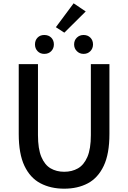

<svg xmlns="http://www.w3.org/2000/svg" viewBox="-20 -1124 773 1158"><path d="M367 14Q286 14 224 -18.5Q162 -51 127.5 -123.5Q93 -196 93 -316V-737H209V-309Q209 -226 229.5 -177.5Q250 -129 285.5 -108.5Q321 -88 367 -88Q414 -88 450 -108.5Q486 -129 507 -177.5Q528 -226 528 -309V-737H640V-316Q640 -196 605.5 -123.5Q571 -51 510 -18.5Q449 14 367 14ZM247 -799Q222 -799 206.5 -815.5Q191 -832 191 -856Q191 -881 206.5 -897Q222 -913 247 -913Q273 -913 289 -897Q305 -881 305 -856Q305 -832 289 -815.5Q273 -799 247 -799ZM368 -927 317 -960 424 -1104 497 -1055ZM484 -799Q460 -799 443.5 -815.5Q427 -832 427 -856Q427 -881 443.5 -897Q460 -913 484 -913Q509 -913 525 -897Q541 -881 541 -856Q541 -832 525 -815.5Q509 -799 484 -799Z"/></svg>

Font: Source Han Sans TC Medium
Style: Regular
Weight: 500
Designer: Ryoko NISHIZUKA Ë•øÂ°öÊ∂ºÂ≠ê (kana, bopomofo & ideographs); Paul D. Hunt (Latin, Greek & Cyrillic); Sandoll Communicatio
Foundry: Adobe
Version: Version 2.004;hotconv 1.0.118;makeotfexe 2.5.65603